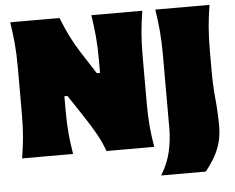

<svg xmlns="http://www.w3.org/2000/svg" viewBox="-57 -782 1227 1002"><g transform="rotate(-5 556.5 -280.5)"><path d="M32 0Q41 -55.5 46 -108.2Q51 -161 51 -229V-474Q51 -545.5 46 -600.5Q41 -655.5 32 -713H290Q333 -603.5 385 -524L459 -409H476V-474Q476 -545.5 471 -600.5Q466 -655.5 457 -713H724Q714.5 -655.5 709.8 -600.5Q705 -545.5 705 -474V-229Q705 -161 709.8 -108.2Q714.5 -55.5 724 0H474Q457 -48 431.5 -93Q406 -138 373 -188L296 -304H280V-229Q280 -161 284.8 -108.2Q289.5 -55.5 299 0ZM747 152Q782.5 95.5 796.8 34Q811 -27.5 811 -91V-474Q811 -545.5 806 -600.5Q801 -655.5 792 -713H1076Q1066.5 -655.5 1061.8 -600.5Q1057 -545.5 1057 -474V-367Q1057 -292 1064 -219.8Q1071 -147.5 1071 -79Q1071 -23 1056.5 20.2Q1042 63.5 1021 96Q1000 128.5 981 152Z"/></g></svg>

Font: Commissioner Flair Black
Style: Regular
Weight: 900
Designer: Kostas Bartsokas
Foundry: Kostas Bartsokas
Version: Version 1.000; ttfautohint (v1.8.3)